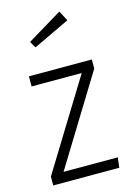

<svg xmlns="http://www.w3.org/2000/svg" viewBox="-119 -839 615 899"><g transform="rotate(-15 188.5 -389.5)"><path d="M351 -479 87 -49H350L344 0H24V-43L289 -474H46V-523H351ZM288 -730 111 -646 93 -677 262 -779Z"/></g></svg>

Font: Fira Sans Condensed Light
Style: Regular
Weight: 300
Width: 3
Designer: bBox Type GmbH & Carrois Corporate GbR & Edenspiekermann AG
Foundry: bBox Type GmbH & Carrois Corporate GbR & Edenspiekermann AG
Version: Version 4.301